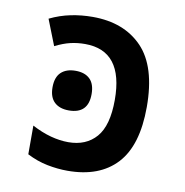

<svg xmlns="http://www.w3.org/2000/svg" viewBox="-68 -617 666 692"><g transform="rotate(10 265.0 -271.0)"><path d="M223 10Q187 10 149 2.5Q111 -5 74 -24V-129Q110 -110 143.5 -101Q177 -92 208 -92Q273 -92 310 -134.5Q347 -177 347 -271Q347 -451 207 -451Q179 -451 153.5 -445Q128 -439 98 -424L61 -518Q98 -536 137 -544Q176 -552 217 -552Q332 -552 398.5 -483Q465 -414 465 -266Q465 -125 402.5 -57.5Q340 10 223 10ZM190 -205Q156 -205 137 -223Q118 -241 118 -277Q118 -314 137 -332Q156 -350 190 -350Q224 -350 242.5 -332Q261 -314 261 -277Q261 -205 190 -205Z"/></g></svg>

Font: Noto Sans Mono Condensed SemiBold
Style: Regular
Weight: 600
Width: 3
Designer: Monotype Design Team
Foundry: Monotype Imaging Inc.
Version: Version 2.014